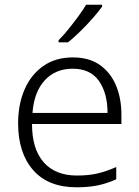

<svg xmlns="http://www.w3.org/2000/svg" viewBox="-20 -786 592 816"><path d="M290 -542Q358 -542 403.5 -510.5Q449 -479 472.5 -424Q496 -369 496 -298V-259H116Q116 -153 165.5 -96.5Q215 -40 307 -40Q356 -40 393 -48.5Q430 -57 474 -76V-24Q434 -6 395 2Q356 10 305 10Q185 10 121 -63Q57 -136 57 -262Q57 -343 84.5 -406Q112 -469 164 -505.5Q216 -542 290 -542ZM289 -494Q216 -494 170.5 -445Q125 -396 118 -306H437Q437 -390 400.5 -442Q364 -494 289 -494ZM414 -758Q399 -737 374.5 -709Q350 -681 322 -653.5Q294 -626 269 -606H229V-615Q248 -634 270 -661Q292 -688 312.5 -716Q333 -744 346 -766H414Z"/></svg>

Font: Noto Sans Sinhala Light
Style: Regular
Weight: 300
Designer: Jelle Bosma - Monotype Design Team
Foundry: Monotype Imaging Inc.
Version: Version 2.006; ttfautohint (v1.8.4.7-5d5b)